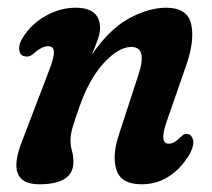

<svg xmlns="http://www.w3.org/2000/svg" viewBox="-20 -468 548 497"><path d="M46.5 -322Q32.5 -322.5 30 -337.8Q27.5 -353 39.5 -371.5Q61.5 -406.5 98.8 -427.2Q136 -448 175.5 -448Q239 -448 239 -395.5Q239 -382 233 -365.5Q227 -349 218 -327Q264 -393.5 314.8 -420.8Q365.5 -448 410 -448Q465.5 -448 475 -405Q484.5 -362 461 -296L411.5 -153.5Q391.5 -96 416.5 -96Q423.5 -96 431 -100Q438.5 -104 450 -115.5Q458 -123 465.5 -121Q475.5 -120 479.5 -106.8Q483.5 -93.5 472 -71Q450 -33 418.2 -12Q386.5 9 346.5 9Q294 9 281.8 -27.2Q269.5 -63.5 287.5 -118.5L338.5 -275Q362 -346.5 320 -346.5Q287.5 -346.5 249.5 -305.8Q211.5 -265 186 -192.5Q172 -153.5 167.2 -136Q162.5 -118.5 162.5 -105.5Q162.5 -90.5 166.2 -77.8Q170 -65 170 -48.5Q170 9 81.5 9Q-8.5 9 38.5 -106L107 -285.5Q120.5 -320 119.5 -334.2Q118.5 -348.5 104.5 -348.5Q88.5 -348.5 66 -328.5Q56 -320 46.5 -322Z"/></svg>

Font: Fraunces 144pt SuperSoft SemiBold
Style: Italic
Weight: 600
Italic angle: -16°
Version: Version 1.000;[b76b70a41]